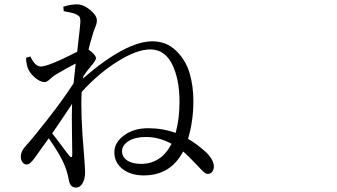

<svg xmlns="http://www.w3.org/2000/svg" viewBox="-20 -808 1540 878"><path d="M625 -58.6Q716.8 -58.6 764.6 -150.4Q707 -181.6 647.5 -181.6Q598.6 -181.6 568.4 -163.1Q538.1 -144.5 538.1 -116.2Q538.1 -90.8 561 -74.7Q584 -58.6 625 -58.6ZM310.5 -102.5Q310.5 -117.2 309.1 -201.7Q307.6 -286.1 309.6 -333Q260.7 -258.8 218.8 -198.2Q230.5 -183.6 248 -160.2Q265.6 -136.7 278.3 -119.6Q291 -102.5 296.9 -95.7Q310.5 -80.1 310.5 -102.5ZM361.3 -460 359.4 -449.2Q555.7 -619.1 676.8 -619.1Q741.2 -619.1 785.6 -575.7Q830.1 -532.2 847.2 -473.1Q864.3 -414.1 864.3 -346.7Q864.3 -253.9 839.8 -172.9Q877 -152.3 921.9 -112.3Q958 -76.2 958 -46.9Q958 -32.2 950.2 -22.5Q942.4 -12.7 930.7 -12.7Q927.7 -12.7 925.3 -13.2Q922.9 -13.7 919.9 -15.6Q917 -17.6 915 -19Q913.1 -20.5 908.7 -24.4Q904.3 -28.3 902.3 -30.3Q900.4 -32.2 894.5 -38.6Q888.7 -44.9 885.7 -47.9Q838.9 -97.7 817.4 -115.2Q759.8 -5.9 637.7 -5.9Q578.1 -5.9 540.5 -35.2Q502.9 -64.5 502.9 -112.3Q502.9 -156.2 547.4 -189Q591.8 -221.7 658.2 -221.7Q723.6 -221.7 783.2 -200.2Q800.8 -263.7 800.8 -343.8Q800.8 -446.3 767.1 -514.2Q733.4 -582 667 -582Q606.4 -582 519 -527.8Q431.6 -473.6 353.5 -387.7Q347.7 -287.1 364.3 -99.6Q369.1 -33.2 369.1 -19.5Q369.1 8.8 357.9 29.3Q346.7 49.8 327.1 49.8Q300.8 49.8 294.9 15.6Q288.1 -20.5 277.3 -46.9Q260.7 -92.8 203.1 -175.8Q191.4 -159.2 169.4 -128.9Q147.5 -98.6 138.7 -85.9Q117.2 -55.7 101.6 -55.7Q90.8 -55.7 83 -65.9Q75.2 -76.2 75.2 -90.8Q75.2 -117.2 97.7 -140.6Q134.8 -181.6 202.1 -268.1Q269.5 -354.5 316.4 -426.8Q322.3 -486.3 326.2 -517.6Q280.3 -494.1 233.4 -465.8Q225.6 -461.9 210 -447.3Q194.3 -432.6 184.6 -432.6Q163.1 -432.6 138.2 -454.6Q113.3 -476.6 105.5 -501Q98.6 -527.3 99.6 -543.9L119.1 -549.8Q139.6 -503.9 167 -503.9Q201.2 -503.9 333 -571.3Q347.7 -697.3 347.7 -709Q347.7 -725.6 343.3 -731.4Q338.9 -737.3 325.2 -744.1Q310.5 -750 271.5 -756.8L269.5 -777.3Q303.7 -788.1 331.1 -788.1Q361.3 -788.1 392.1 -762.7Q422.9 -737.3 422.9 -714.8Q422.9 -705.1 420.4 -696.8Q418 -688.5 412.1 -674.3Q406.2 -660.2 402.3 -644.5Q388.7 -600.6 384.8 -581.1Q397.5 -573.2 408.2 -561.5Q418.9 -549.8 418.9 -542Q418.9 -532.2 396.5 -505.9Q384.8 -493.2 361.3 -460Z"/></svg>

Font: Bpmf Zihi Serif Regular
Style: Regular
Weight: 400
Foundry: But Ko
Version: Version 1.320